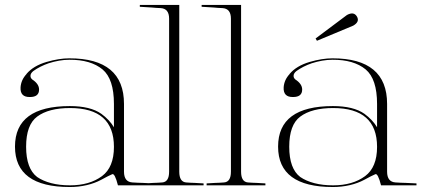

<svg xmlns="http://www.w3.org/2000/svg" viewBox="-20 -751 1701 775"><path d="M261.7 -322.8Q345.2 -322.8 389.2 -291.5Q405.3 -279.8 418.5 -265.6Q431.6 -251.5 439.9 -237.3V-331.5Q439.9 -432.1 394 -470.7Q346.2 -510.3 259.8 -509.8Q239.7 -509.8 218.5 -506.1Q197.3 -502.4 176.3 -495.6Q159.2 -489.7 143.3 -481.7Q127.4 -473.6 114.7 -464.4Q103 -455.1 103 -444.8Q103 -436 109.9 -430.7H109.4Q137.7 -412.6 137.7 -389.6Q137.7 -359.4 101.1 -359.4Q60.5 -358.4 63 -398.9Q64 -413.1 69.8 -426.5Q75.7 -439.9 87.4 -452.6H86.9Q114.7 -485.4 168 -501Q218.3 -515.6 259.8 -515.6Q480.5 -515.6 480.5 -331.5V-58.1Q480.5 -16.6 514.6 -14.6Q525.4 -13.7 535.6 -13.4Q545.9 -13.2 557.1 -12.7Q566.4 -12.2 577.9 -11.7Q589.4 -11.2 599.1 -10.7V-2.9H456.1Q443.4 -52.2 433.1 -47.9Q418 -41.5 388.7 -25.4Q362.3 -11.2 329.8 -3.7Q297.4 3.9 261.7 3.9Q40.5 3.9 40.5 -159.2Q40.5 -322.8 261.7 -322.8ZM262.7 -2.9Q341.3 -2.9 391.6 -40Q439.9 -75.7 439.9 -158.2Q439.9 -314.9 262.7 -314.9Q176.3 -314.9 129.9 -280.3Q85.4 -247.1 85.4 -158.7Q85.4 -114.3 96.7 -83.7Q107.9 -53.2 129.9 -36.6Q153.3 -20.5 186.8 -11.7Q220.2 -2.9 262.7 -2.9Z M703.6 -58.1Q703.6 -17.1 731 -14.6Q739.7 -13.7 748.5 -13.4Q757.3 -13.2 766.6 -12.7Q773.9 -12.2 783.9 -11.7Q793.9 -11.2 801.8 -10.7V-2.9H564.5V-10.7Q572.3 -11.2 582 -11.7Q591.8 -12.2 599.1 -12.7Q608.4 -13.2 617.2 -13.4Q626 -13.7 634.8 -14.6Q662.6 -16.6 662.6 -58.1V-675.8Q662.6 -716.3 628.4 -718.3Q619.6 -718.8 610.6 -719.2Q601.6 -719.7 592.8 -720.7Q582 -721.7 568.6 -722.2Q555.2 -722.7 544.4 -723.6V-731H703.6Z M953.1 -58.1Q953.1 -17.1 980.5 -14.6Q989.3 -13.7 998 -13.4Q1006.8 -13.2 1016.1 -12.7Q1023.4 -12.2 1033.4 -11.7Q1043.5 -11.2 1051.3 -10.7V-2.9H814V-10.7Q821.8 -11.2 831.5 -11.7Q841.3 -12.2 848.6 -12.7Q857.9 -13.2 866.7 -13.4Q875.5 -13.7 884.3 -14.6Q912.1 -16.6 912.1 -58.1V-675.8Q912.1 -716.3 877.9 -718.3Q869.1 -718.8 860.1 -719.2Q851.1 -719.7 842.3 -720.7Q831.5 -721.7 818.1 -722.2Q804.7 -722.7 793.9 -723.6V-731H953.1Z M1323.7 -322.8Q1407.2 -322.8 1451.2 -291.5Q1467.3 -279.8 1480.5 -265.6Q1493.7 -251.5 1502 -237.3V-331.5Q1502 -432.1 1456.1 -470.7Q1408.2 -510.3 1321.8 -509.8Q1301.8 -509.8 1280.5 -506.1Q1259.3 -502.4 1238.3 -495.6Q1221.2 -489.7 1205.3 -481.7Q1189.5 -473.6 1176.8 -464.4Q1165 -455.1 1165 -444.8Q1165 -436 1171.9 -430.7H1171.4Q1199.7 -412.6 1199.7 -389.6Q1199.7 -359.4 1163.1 -359.4Q1122.6 -358.4 1125 -398.9Q1126 -413.1 1131.8 -426.5Q1137.7 -439.9 1149.4 -452.6H1148.9Q1176.8 -485.4 1230 -501Q1280.3 -515.6 1321.8 -515.6Q1542.5 -515.6 1542.5 -331.5V-58.1Q1542.5 -16.6 1576.7 -14.6Q1587.4 -13.7 1597.7 -13.4Q1607.9 -13.2 1619.1 -12.7Q1628.4 -12.2 1639.9 -11.7Q1651.4 -11.2 1661.1 -10.7V-2.9H1518.1Q1505.4 -52.2 1495.1 -47.9Q1480 -41.5 1450.7 -25.4Q1424.3 -11.2 1391.8 -3.7Q1359.4 3.9 1323.7 3.9Q1102.5 3.9 1102.5 -159.2Q1102.5 -322.8 1323.7 -322.8ZM1324.7 -2.9Q1403.3 -2.9 1453.6 -40Q1502 -75.7 1502 -158.2Q1502 -314.9 1324.7 -314.9Q1238.3 -314.9 1191.9 -280.3Q1147.5 -247.1 1147.5 -158.7Q1147.5 -114.3 1158.7 -83.7Q1169.9 -53.2 1191.9 -36.6Q1215.3 -20.5 1248.8 -11.7Q1282.2 -2.9 1324.7 -2.9ZM1405.8 -647.5 1259.3 -586.4 1253.9 -595.7 1380.4 -690.4Q1408.2 -705.6 1420.7 -684.3Q1433.1 -663.1 1405.8 -647.5Z"/></svg>

Font: Tartlers End
Style: Regular
Weight: 200
Designer: Peter Wiegel
Foundry: Peter Wiegel
Version: Version 1.000 2013 initial release